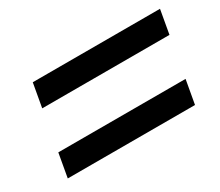

<svg xmlns="http://www.w3.org/2000/svg" viewBox="-72 -665 730 638"><g transform="rotate(-30 293.0 -346.5)"><path d="M77.6 -422.9 93.8 -513.7H582L565.9 -422.9ZM34.7 -178.7 50.8 -269.5H539.1L522.9 -178.7Z"/></g></svg>

Font: Cascadia Code
Style: Italic
Weight: 400
Italic angle: -10°
Designer: Aaron Bell
Foundry: Saja Typeworks
Version: Version 2407.024